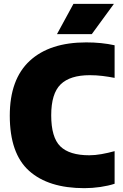

<svg xmlns="http://www.w3.org/2000/svg" viewBox="-20 -971 640 1001"><path d="M420 10Q232.5 10 131.8 -80.2Q31 -170.5 31 -368Q31 -557.5 135 -653.8Q239 -750 429.5 -750Q509.5 -750 577.5 -735V-565Q547 -571 514.8 -575Q482.5 -579 448 -579Q345 -579 296 -531Q247 -483 247 -370Q247 -254.5 294.5 -208Q342 -161.5 445.5 -161.5Q475.5 -161.5 509.2 -167.5Q543 -173.5 577.5 -183V-13Q546 -2.5 503.5 3.8Q461 10 420 10ZM277 -793 363 -951H574L458.5 -793Z"/></svg>

Font: Encode Sans SemiCondensed SemiCondensed Black
Style: Regular
Weight: 900
Width: 4
Designer: Multiple Designers
Foundry: Impallari Type
Version: Version 3.000; ttfautohint (v1.8.3) -l 8 -r 50 -G 200 -x 14 